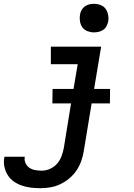

<svg xmlns="http://www.w3.org/2000/svg" viewBox="-84 -765 704 1008"><path d="M128 223Q102 223 77.5 220Q53 217 30 209Q7 201 -12 187.5Q-31 174 -43.5 154Q-56 134 -61 110Q-66 86 -61 60V58H46V59Q43 76 50 91.5Q57 107 70.5 116Q84 125 101 128Q118 131 135 131Q157 131 178.5 121.5Q200 112 215.5 94.5Q231 77 239 55Q247 33 251 12L289 -222H191L192 -298H302L324 -428H183V-520H447L410 -298H494L493 -222H397L356 27Q352 53 343 79Q334 105 318.5 128.5Q303 152 280.5 171Q258 190 232.5 202Q207 214 180.5 218.5Q154 223 128 223ZM409 -595Q392 -595 375 -601.5Q358 -608 348.5 -621.5Q339 -635 336 -652.5Q333 -670 336 -688Q338 -701 344.5 -712.5Q351 -724 361.5 -731.5Q372 -739 384.5 -742Q397 -745 410 -745Q427 -745 444 -738.5Q461 -732 470.5 -718.5Q480 -705 483.5 -687.5Q487 -670 484 -652Q481 -639 475 -627.5Q469 -616 458 -608.5Q447 -601 434.5 -598Q422 -595 409 -595Z"/></svg>

Font: Iosevka SmBd Ex Obl
Style: Regular
Weight: 600
Width: 7
Italic angle: -9°
Monospace: yes
Designer: Belleve Invis
Foundry: Belleve Invis
Version: Version 32.5.0; ttfautohint (v1.8.4)